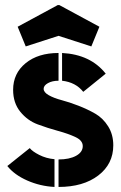

<svg xmlns="http://www.w3.org/2000/svg" viewBox="-20 -738 478 761"><path d="M50 -632 209 -718H215L374 -632L342 -554L212 -596L82 -554ZM212 -418Q187 -418 170 -408.5Q153 -399 153 -386Q153 -372 173.5 -360.5Q194 -349 224.5 -341Q255 -333 291 -319Q327 -305 357.5 -287.5Q388 -270 408.5 -237.5Q429 -205 429 -162Q429 -88 369.5 -42.5Q310 3 212 3V-106Q255 -106 281.5 -120.5Q308 -135 308 -159Q308 -181 279.5 -194.5Q251 -208 210.5 -219Q170 -230 129.5 -245Q89 -260 60.5 -295Q32 -330 32 -382Q32 -447 81.5 -487.5Q131 -528 212 -528ZM196 -107V3Q139 0 88 -22.5Q37 -45 9 -80L98 -151Q108 -138 135.5 -124Q163 -110 196 -107ZM226 -418V-528Q339 -522 399 -446L310 -374Q280 -412 226 -418Z"/></svg>

Font: BroshK
Style: Medium
Weight: 500
Designer: gluk
Foundry: gluk
Version: Version 0.60